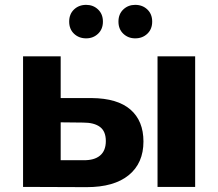

<svg xmlns="http://www.w3.org/2000/svg" viewBox="-20 -770 899 791"><path d="M337 1 75 0V-538H230V-366H358Q464 -365 517.5 -318.5Q571 -272 571 -187Q571 -98 510.5 -48.5Q450 1 337 1ZM629 0V-538H784V0ZM323 -110Q368 -109 392 -129Q416 -149 416 -189Q416 -229 392 -247Q368 -265 323 -265L230 -266V-110ZM335 -612Q305 -612 285 -631Q265 -650 265 -681Q265 -712 285 -731Q305 -750 335 -750Q364 -750 384 -731Q404 -712 404 -681Q404 -650 384 -631Q364 -612 335 -612ZM537 -612Q508 -612 488 -631Q468 -650 468 -681Q468 -712 488 -731Q508 -750 537 -750Q567 -750 587 -731Q607 -712 607 -681Q607 -650 587 -631Q567 -612 537 -612Z"/></svg>

Font: Montserrat
Style: Bold
Weight: 700
Designer: Julieta Ulanovsky
Foundry: Julieta Ulanovsky
Version: Version 9.000; ttfautohint (v1.8.4.7-5d5b)